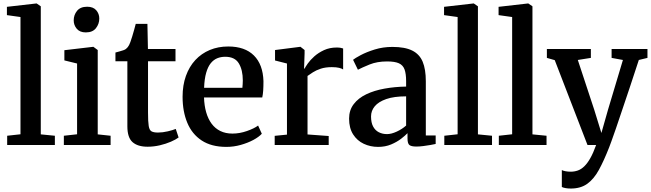

<svg xmlns="http://www.w3.org/2000/svg" viewBox="-20 -839 3768 1111"><path d="M98.5 -62V-740.5L20 -751.5V-799.5L190.5 -819H192L216 -802.5V-61.5L297.5 -53.5V0H21.5V-53.5Z M349.5 0V-53.5L426 -62V-471.5L352.5 -489.5V-548.5L518.5 -568H520.5L545.5 -549.5V-61.5L620 -53.5V0ZM476 -651.5Q442 -651.5 424.2 -672.5Q406.5 -693.5 406.5 -721Q406.5 -752.5 425.8 -776.2Q445 -800 484 -800H485Q519 -800 536.8 -779.8Q554.5 -759.5 554.5 -732Q554.5 -700.5 535.2 -676Q516 -651.5 477 -651.5Z M834 10Q777 10 747 -16.5Q717 -43 717 -108V-484.5H648V-535Q658.5 -538 670.5 -541.2Q682.5 -544.5 693 -548Q703.5 -551.5 709 -556Q715 -561 719.2 -566.2Q723.5 -571.5 727.2 -578.8Q731 -586 734.5 -596Q739.5 -608.5 745.2 -628.5Q751 -648.5 756.8 -668.5Q762.5 -688.5 765.5 -701H833L836 -555.5H995.5V-484.5H836.5V-188Q836.5 -134.5 840.5 -110Q844.5 -85.5 857 -78.8Q869.5 -72 894 -72Q921 -72 950.8 -79Q980.5 -86 997 -93L1013.5 -43.5Q997.5 -31.5 968.8 -19Q940 -6.5 904.8 1.8Q869.5 10 834 10Z M1290 11Q1203.5 11 1147.2 -26Q1091 -63 1063.8 -128.5Q1036.5 -194 1036.5 -279Q1036.5 -346 1055.8 -399.8Q1075 -453.5 1110.2 -491.5Q1145.5 -529.5 1194 -549.8Q1242.5 -570 1300.5 -570Q1397 -570 1449.2 -518Q1501.5 -466 1504.5 -369.5Q1504.5 -338.5 1503 -315.5Q1501.5 -292.5 1497.5 -275H1160.5Q1162 -228 1173 -189.5Q1184 -151 1204.5 -123.2Q1225 -95.5 1255.2 -80.8Q1285.5 -66 1325 -66Q1366.5 -66 1408.8 -80.8Q1451 -95.5 1473.5 -112.5L1495 -65Q1478 -46.5 1446 -29.2Q1414 -12 1373.2 -0.5Q1332.5 11 1290 11ZM1161 -331H1382.5Q1383.5 -340 1384.2 -352Q1385 -364 1385 -373.5Q1385 -434 1362 -472.2Q1339 -510.5 1283 -510.5Q1258 -510.5 1236.8 -501.8Q1215.5 -493 1199.2 -472.8Q1183 -452.5 1173 -417.8Q1163 -383 1161 -331Z M1569.5 0V-53L1640.5 -60V-471.5L1571.5 -489V-549.5L1716.5 -568H1719L1742.5 -549.5V-530L1739.5 -442H1742.5Q1747 -451.5 1761 -471.5Q1775 -491.5 1798.8 -512.8Q1822.5 -534 1855 -549Q1887.5 -564 1928 -564Q1942.5 -564 1951.2 -562.2Q1960 -560.5 1965.5 -558.5V-437Q1958.5 -442.5 1942.2 -446.5Q1926 -450.5 1900 -450.5Q1863 -450.5 1836 -441.5Q1809 -432.5 1790.5 -420.5Q1772 -408.5 1759.5 -399.5V-61L1882 -52V0Z M2168 11Q2123 11 2084.8 -7Q2046.5 -25 2023.2 -61.5Q2000 -98 2000 -152.5Q2000 -201.5 2026.8 -236.5Q2053.5 -271.5 2099.5 -293.5Q2145.5 -315.5 2205 -326.2Q2264.5 -337 2330 -338V-369.5Q2330 -412 2321 -437Q2312 -462 2288.2 -472.8Q2264.5 -483.5 2220 -483.5Q2162 -483.5 2118.5 -465.8Q2075 -448 2051 -435.5L2023 -493Q2033.5 -502 2067.2 -520Q2101 -538 2148.8 -552.8Q2196.5 -567.5 2250.5 -567.5Q2323 -567.5 2365.2 -546.5Q2407.5 -525.5 2425.8 -481.8Q2444 -438 2444 -368.5V-55H2501V-6Q2490 -3.5 2470.5 0Q2451 3.5 2429.2 6.2Q2407.5 9 2389.5 9Q2360 9 2349 0.2Q2338 -8.5 2338 -38.5V-68.5Q2325.5 -55 2301.2 -36.2Q2277 -17.5 2243.2 -3.2Q2209.5 11 2168 11ZM2219.5 -63Q2244.5 -63 2275.8 -77.5Q2307 -92 2330 -112.5V-281.5Q2260 -281.5 2215 -265.8Q2170 -250 2148.5 -224Q2127 -198 2127 -165Q2127 -129.5 2139 -107Q2151 -84.5 2172 -73.8Q2193 -63 2219.5 -63Z M2628 -62V-740.5L2549.5 -751.5V-799.5L2720 -819H2721.5L2745.5 -802.5V-61.5L2827 -53.5V0H2551V-53.5Z M2943.5 -62V-740.5L2865 -751.5V-799.5L3035.5 -819H3037L3061 -802.5V-61.5L3142.5 -53.5V0H2866.5V-53.5Z M3283 252Q3266.5 252 3252.8 249.5Q3239 247 3231 243V145Q3237.5 149 3252 151.8Q3266.5 154.5 3282.5 154.5Q3304 154.5 3323.8 147.5Q3343.5 140.5 3361.2 123.2Q3379 106 3396 76Q3413 46 3429.5 0H3379.5L3190 -491L3144.5 -504V-555.5H3399V-504L3323.5 -492L3418.5 -204L3460 -69.5L3498.5 -205L3584.5 -492L3519 -504V-555.5H3726.5V-504L3676.5 -492Q3649 -407 3624.2 -333.2Q3599.5 -259.5 3579.2 -199.5Q3559 -139.5 3543.8 -94.8Q3528.5 -50 3518.2 -22.2Q3508 5.5 3504.5 14.5Q3474.5 91 3445.5 144Q3416.5 197 3378.2 224.5Q3340 252 3283 252Z"/></svg>

Font: Merriweather Light 18pt SemiBold
Style: Regular
Weight: 600
Version: Version 2.100